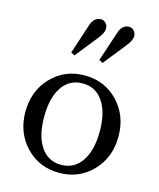

<svg xmlns="http://www.w3.org/2000/svg" viewBox="-126 -948 869 1048"><g transform="rotate(15 308.0 -424.5)"><path d="M120 -461.5Q195 -540 308 -540Q421 -540 496 -461.5Q571 -383 571 -265Q571 -147 496 -68.5Q421 10 308 10Q195 10 120 -68.5Q45 -147 45 -265Q45 -383 120 -461.5ZM307 -35Q381 -35 423 -96.5Q465 -158 465 -266Q465 -373 423.5 -434Q382 -495 308 -495Q234 -495 192.5 -434Q151 -373 151 -265Q151 -157 192.5 -96Q234 -35 307 -35ZM383 -631 362 -642 418 -812Q434 -859 473 -859Q489 -859 500.5 -846.5Q512 -834 512 -816Q512 -792 482 -755ZM224 -631 203 -642 259 -812Q275 -859 314 -859Q330 -859 341.5 -846.5Q353 -834 353 -816Q353 -792 323 -755Z"/></g></svg>

Font: Libre Caslon Text
Style: Regular
Weight: 400
Designer: Pablo Impallari, Rodrigo Fuenzalida
Foundry: Pablo Impallari, Rodrigo Fuenzalida
Version: Version 1.002